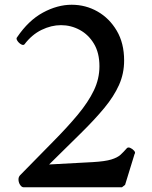

<svg xmlns="http://www.w3.org/2000/svg" viewBox="-20 -788 639 809"><path d="M79 1Q72 1 65.5 -8Q59 -17 58 -29Q57 -41 64 -49Q141 -128 202.5 -190Q264 -252 308 -305Q352 -358 375.5 -407Q399 -456 399 -509Q399 -565 376 -603.5Q353 -642 316 -662Q279 -682 237 -682Q196 -682 155 -662Q114 -642 83 -601Q78 -596 68.5 -601.5Q59 -607 53 -616.5Q47 -626 52 -631Q100 -702 161 -735Q222 -768 282 -768Q341 -768 391 -739.5Q441 -711 472 -658.5Q503 -606 503 -533Q503 -478 481.5 -430Q460 -382 419.5 -333Q379 -284 320.5 -226.5Q262 -169 187 -95L372 -105Q423 -108 449 -116Q475 -124 488 -136Q501 -148 514 -163Q519 -169 528.5 -165Q538 -161 545 -153Q552 -145 547 -139L507 -9L494 1Z"/></svg>

Font: Anvers
Style: Regular
Weight: 400
Designer: Ishtar van Looy
Version: Version 1.000